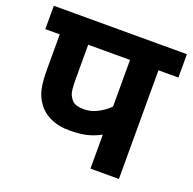

<svg xmlns="http://www.w3.org/2000/svg" viewBox="-113 -736 853 850"><g transform="rotate(20 313.5 -311.0)"><path d="M533 -512V0H399V-220L438 -183Q405 -162 377 -149.5Q349 -137 320 -132Q291 -127 252 -127Q206 -127 172 -141Q138 -155 117 -177Q100 -196 89 -217.5Q78 -239 73 -270Q68 -301 68 -345V-512H0V-622H627V-512ZM399 -512H202V-353Q202 -322 204 -303.5Q206 -285 211.5 -274Q217 -263 225 -254Q234 -245 247.5 -241Q261 -237 280 -237Q313 -237 341 -251Q369 -265 388.5 -282.5Q408 -300 414 -311L399 -232Z"/></g></svg>

Font: Noto Sans Devanagari
Style: Bold
Weight: 700
Version: Version 2.003